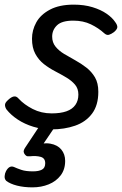

<svg xmlns="http://www.w3.org/2000/svg" viewBox="-25 -539 526 828"><path d="M197 19Q156 19 118.5 7.5Q81 -4 51.5 -23.5Q22 -43 3 -67Q-3 -76 -3.5 -86Q-4 -96 11 -109Q24 -121 35 -123Q46 -125 56 -113Q79 -88 116 -69Q153 -50 198 -50Q236 -50 261.5 -59Q287 -68 300 -86.5Q313 -105 313 -131Q313 -157 298.5 -174Q284 -191 261.5 -204.5Q239 -218 213 -231.5Q187 -245 164.5 -262.5Q142 -280 127.5 -306.5Q113 -333 113 -372Q113 -409 131.5 -442.5Q150 -476 190.5 -497.5Q231 -519 293 -519Q338 -519 374 -508Q410 -497 434.5 -480Q459 -463 471 -445Q481 -432 481 -422.5Q481 -413 467 -401Q455 -392 445 -389Q435 -386 424 -396Q400 -418 367 -434Q334 -450 291 -450Q242 -450 221 -430Q200 -410 200 -381Q200 -356 214.5 -338Q229 -320 251.5 -306.5Q274 -293 299.5 -279Q325 -265 347.5 -247.5Q370 -230 384.5 -205.5Q399 -181 399 -143Q399 -85 372 -49Q345 -13 299 3Q253 19 197 19ZM115 269Q78 269 48.5 261.5Q19 254 2 241Q-6 233 -5 220.5Q-4 208 1 199Q8 186 16.5 181.5Q25 177 35 181Q48 187 67 193.5Q86 200 117 200Q142 200 156 192.5Q170 185 170 165Q170 143 150.5 137.5Q131 132 104 135Q93 136 88.5 133Q84 130 80 124Q76 117 77.5 110.5Q79 104 84 97L157 -13H226L146 105L117 89Q161 75 192 80.5Q223 86 239.5 106Q256 126 256 155Q256 192 236.5 217.5Q217 243 185 256Q153 269 115 269Z"/></svg>

Font: Playwrite HR
Style: Regular
Weight: 400
Designer: Veronika Burian, José Scaglione
Foundry: TypeTogether
Version: Version 1.002